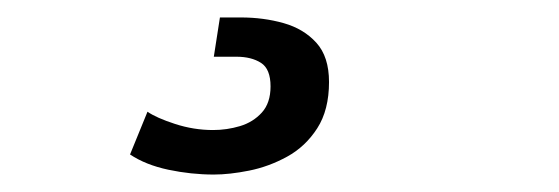

<svg xmlns="http://www.w3.org/2000/svg" viewBox="-20 9 640 220"><path d="M225 209Q199 209 173 203.5Q147 198 129 186L149 137Q159 144 180.5 151Q202 158 224 158Q240 158 255 153.5Q270 149 280 138Q290 127 290 108Q290 88 279 81Q268 74 251 74H225L232 29H256Q282 29 305 35.5Q328 42 342.5 58Q357 74 357 103Q357 135 343.5 156Q330 177 309 188.5Q288 200 265.5 204.5Q243 209 225 209Z"/></svg>

Font: Chivo Mono Medium
Style: Italic
Weight: 500
Italic angle: -8.05°
Monospace: yes
Designer: Hector Gatti
Foundry: Omnibus-Type
Version: Version 1.008